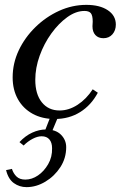

<svg xmlns="http://www.w3.org/2000/svg" viewBox="-20 -475 496 789"><path d="M205 14Q153 14 114 -7.5Q75 -29 53.5 -67.5Q32 -106 32 -157Q32 -215 57 -268Q82 -321 125.5 -363.5Q169 -406 223 -430.5Q277 -455 335 -455Q390 -455 423 -433Q456 -411 456 -374Q456 -350 442 -334Q428 -318 405 -318Q384 -318 372 -331Q360 -344 360 -367L361 -386Q361 -411 353.5 -420.5Q346 -430 327 -430Q292 -430 256.5 -404.5Q221 -379 191 -337.5Q161 -296 143 -246Q125 -196 125 -147Q125 -88 152 -54.5Q179 -21 225 -21Q263 -21 299 -44.5Q335 -68 361 -108L382 -94Q355 -43 309.5 -14.5Q264 14 205 14ZM5 224 29 219Q35 238 48 250.5Q61 263 84 263Q111 263 136 246Q161 229 178 199.5Q195 170 194 134Q194 111 183 98Q172 85 151 85Q134 85 114 95.5Q94 106 77 123L60 109Q84 83 112.5 70Q141 57 169 57Q209 57 230.5 78.5Q252 100 252 130Q252 175 228 212Q204 249 166.5 271.5Q129 294 89 294Q60 294 37 277.5Q14 261 5 224ZM193 67 164 64 189 0H221Z"/></svg>

Font: Baskervville Medium
Style: Italic
Weight: 500
Italic angle: -18°
Version: Version 1.100